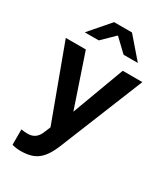

<svg xmlns="http://www.w3.org/2000/svg" viewBox="-228 -833 1006 1153"><g transform="rotate(30 274.5 -256.5)"><path d="M110 219Q81 219 51 211V104Q60 106 72 107Q84 108 96 108Q126 108 145.5 94Q165 80 177 52L196 6L7 -505H146L268 -144L402 -505H538L301 80Q280 130 254.5 161Q229 192 194.5 205.5Q160 219 110 219ZM358 -591 271 -674 186 -591H89L211 -732H335L457 -591Z"/></g></svg>

Font: Red Hat Text SemiBold
Style: Regular
Weight: 600
Designer: Pentagram, MCKL
Foundry: MCKL
Version: Version 1.030